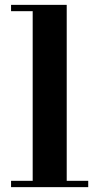

<svg xmlns="http://www.w3.org/2000/svg" viewBox="-20 -770 408 790"><path d="M254.5 -750V-26H343V0H25.5V-26H114.5V-724H25.5V-750Z"/></svg>

Font: Bodoni Moda 9pt
Style: Bold
Weight: 700
Designer: Owen Earl
Foundry: indestructible type
Version: Version 2.005